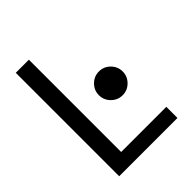

<svg xmlns="http://www.w3.org/2000/svg" viewBox="-195 -800 890 890"><g transform="rotate(-45 250.0 -355.0)"><path d="M445 -89V-16H63V-694H149V-89ZM262 -348Q262 -380 285 -403Q308 -426 340 -426Q372 -426 395 -403Q418 -380 418 -348Q418 -316 395 -293Q372 -270 340 -270Q308 -270 285 -293Q262 -316 262 -348Z"/></g></svg>

Font: D2Coding
Style: Regular
Weight: 400
Monospace: yes
Designer: Yong-Rak Park; Jeong-Hwan Yoon; Sang-Min Lee;
Foundry: NHN Corporation
Version: Version 1.3.2; Build 20180524